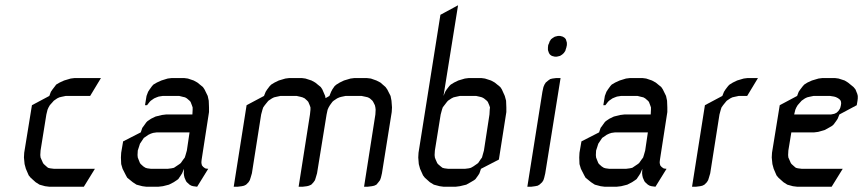

<svg xmlns="http://www.w3.org/2000/svg" viewBox="-20 -708 3291 728"><path d="M70.8 -110.8 71.8 -128.9 101.1 -309.1 167 -344.2 172.9 -359.9 179.2 -369.1 189 -381.8 192.9 -387.2 206.1 -395 223.1 -402.8 248 -410.2 263.2 -412.1H362.8L321.8 -344.2H229L212.9 -340.8L205.1 -338.9L196.8 -335L184.1 -326.2L180.2 -321.8L168.9 -309.1L164.1 -300.8L160.2 -292L155.8 -273.9L133.8 -137.2L132.8 -120.1L133.8 -110.8L137.2 -103L143.1 -89.8L146 -85.9L155.8 -77.1L162.1 -71.8L169.9 -69.8L185.1 -67.9H339.8L297.9 0H167L150.9 -2L129.9 -7.8L115.2 -17.1L96.2 -34.2L88.9 -43L78.1 -67.9L73.2 -85.9Z M438.5 -110.8 439.5 -128.9 446.8 -171.9 513.7 -206.1 519.5 -223.1 525.4 -231 534.7 -244.1 539.6 -249 552.7 -257.8 569.8 -266.1 593.8 -272 609.4 -273.9H709.5L710.4 -292V-300.8L707.5 -309.1L702.6 -321.8L698.7 -326.2L688.5 -335L681.6 -338.9L673.3 -340.8L659.7 -344.2H596.7L581.5 -341.8L573.7 -338.9L564.5 -335L551.8 -326.2L547.4 -321.8L537.6 -309.1H529.8L535.6 -344.2L541.5 -359.9L547.4 -369.1L556.6 -381.8L561.5 -387.2L574.7 -395L591.8 -402.8L615.7 -410.2L631.3 -412.1H677.7L692.4 -410.2L714.4 -402.8L728.5 -395L749.5 -377.9L755.4 -369.1L767.6 -344.2L771.5 -326.2L772.5 -300.8V-283.2L744.6 -103L743.7 -94.2V-89.8L745.6 -81.1L750.5 -75.2L757.8 -69.8L761.7 -68.8L769.5 -67.9L727.5 0L712.4 -2L705.6 -3.9L698.7 -7.8L688.5 -17.1L685.5 -21L679.7 -34.2L677.7 -43L676.8 -50.8L677.7 -67.9L670.4 -50.8L665.5 -43L655.8 -28.8L650.4 -24.9L638.7 -17.1L620.6 -7.8L597.7 -2L580.6 0H534.7L519.5 -2L497.6 -7.8L483.4 -17.1L462.4 -34.2L457.5 -43L444.8 -67.9L439.5 -85.9ZM501.5 -120.1 502.4 -110.8 505.4 -103 510.7 -89.8 513.7 -85.9 523.4 -77.1 531.7 -71.8 538.6 -69.8 552.7 -67.9H615.7L630.4 -69.8L639.6 -71.8L647.5 -77.1L660.6 -85.9L665.5 -89.8L674.8 -103L680.7 -110.8L683.6 -120.1L688.5 -137.2L698.7 -206.1H574.7L560.5 -204.1L551.8 -201.2L542.5 -196.8L529.8 -188L525.4 -185.1L516.6 -171.9L510.7 -163.1L507.8 -153.8L502.4 -137.2Z M866.2 0 915 -309.1 981 -344.2 987.3 -359.9 993.2 -369.1 1002.9 -381.8 1008.3 -387.2 1021 -395 1037.1 -402.8 1062 -410.2 1077.1 -412.1H1124L1138.2 -410.2L1161.1 -402.8L1175.3 -395L1196.3 -377.9L1202.1 -369.1L1212.9 -344.2L1214.4 -335.9L1229 -344.2L1235.4 -359.9L1240.2 -369.1L1249 -381.8L1255.4 -387.2L1268.1 -395L1284.2 -402.8L1309.1 -410.2L1324.2 -412.1H1370.1L1386.2 -410.2L1407.2 -402.8L1422.4 -395L1441.9 -377.9L1448.2 -369.1L1460.9 -344.2L1464.4 -326.2L1466.3 -300.8L1465.3 -283.2L1428.2 -50.8L1424.3 -34.2L1420.9 -24.9L1415 -17.1L1407.2 -7.8L1398.9 -3.9L1390.1 -2L1374 0H1360.4L1403.3 -273.9L1404.3 -292L1403.3 -300.8L1401.4 -309.1L1395 -321.8L1392.1 -326.2L1382.3 -335L1375 -338.9L1367.2 -340.8L1351.1 -344.2H1290L1273.9 -340.8L1267.1 -338.9L1258.3 -335L1245.1 -326.2L1240.2 -321.8L1231 -309.1L1226.1 -300.8L1222.2 -292L1218.3 -273.9L1182.1 -50.8L1177.2 -34.2L1174.3 -24.9L1168.9 -17.1L1160.2 -7.8L1151.4 -3.9L1144 -2L1127.9 0H1112.3L1155.3 -273.9L1157.2 -292V-300.8L1154.3 -309.1L1148.9 -321.8L1145 -326.2L1135.3 -335L1127 -338.9L1120.1 -340.8L1105 -344.2H1043L1027.3 -340.8L1019 -338.9L1011.2 -335L998 -326.2L994.1 -321.8L983.9 -309.1L978 -300.8L975.1 -292L970.2 -273.9L935.1 -50.8L930.2 -34.2L927.2 -24.9L922.4 -17.1L913.1 -7.8L905.3 -3.9L897 -2L881.3 0Z M1565.9 -110.8 1566.9 -128.9 1649.9 -651.9 1716.8 -688 1661.6 -344.2 1668 -359.9 1673.8 -369.1 1683.6 -381.8 1689 -387.2 1701.7 -395 1717.8 -402.8 1742.7 -410.2 1757.8 -412.1H1804.7L1818.8 -410.2L1841.8 -402.8L1856 -395L1877 -377.9L1882.8 -369.1L1894 -344.2L1898.9 -326.2L1899.9 -300.8V-283.2L1871.6 -103L1803.7 -67.9L1797.9 -50.8L1793 -43L1782.7 -28.8L1777.8 -24.9L1764.6 -17.1L1748 -7.8L1723.6 -2L1708 0H1661.6L1647 -2L1625 -7.8L1609.9 -17.1L1590.8 -34.2L1584 -43L1572.8 -67.9L1567.9 -85.9ZM1627.9 -120.1 1628.9 -110.8 1631.8 -103 1637.7 -89.8 1640.6 -85.9 1650.9 -77.1 1657.7 -71.8 1665 -69.8 1679.7 -67.9H1742.7L1757.8 -69.8L1765.6 -71.8L1774.9 -77.1L1787.6 -85.9L1793 -89.8L1801.8 -103L1807.6 -110.8L1810.1 -120.1L1814.9 -137.2L1835.9 -273.9L1836.9 -292L1837.9 -300.8L1835 -309.1L1829.6 -321.8L1825.7 -326.2L1814.9 -335L1807.6 -338.9L1800.8 -340.8L1785.6 -344.2H1723.6L1708 -340.8L1699.7 -338.9L1691.9 -335L1678.7 -326.2L1674.8 -321.8L1665 -309.1L1658.7 -300.8L1655.8 -292L1650.9 -273.9L1628.9 -137.2Z M1979.5 0 2036.6 -359.9 2040.5 -377.9 2044.4 -387.2 2049.3 -395 2058.6 -402.8 2066.4 -408.2 2074.7 -410.2 2089.4 -412.1H2105.5L2047.4 -50.8L2043.5 -34.2L2040.5 -24.9L2035.6 -17.1L2025.4 -7.8L2018.6 -3.9L2009.3 -2L1994.6 0ZM2057.6 -519V-527.8L2058.6 -537.1L2062.5 -545.9L2063.5 -549.8L2069.3 -559.1L2075.7 -564L2083.5 -568.8L2087.4 -569.8L2095.7 -571.8H2103.5L2111.3 -569.8L2114.3 -568.8L2121.6 -564L2125.5 -559.1L2128.4 -549.8L2129.4 -545.9V-537.1L2127.4 -527.8L2124.5 -519L2123.5 -515.1L2117.7 -506.8L2111.3 -501L2103.5 -496.1L2099.6 -495.1L2091.3 -493.2H2083.5L2075.7 -495.1L2072.3 -496.1L2065.4 -501L2061.5 -506.8L2058.6 -515.1Z M2176.3 -110.8 2177.2 -128.9 2184.6 -171.9 2251.5 -206.1 2257.3 -223.1 2263.2 -231 2272.5 -244.1 2277.3 -249 2290.5 -257.8 2307.6 -266.1 2331.5 -272 2347.2 -273.9H2447.3L2448.2 -292V-300.8L2445.3 -309.1L2440.4 -321.8L2436.5 -326.2L2426.3 -335L2419.4 -338.9L2411.1 -340.8L2397.5 -344.2H2334.5L2319.3 -341.8L2311.5 -338.9L2302.2 -335L2289.6 -326.2L2285.2 -321.8L2275.4 -309.1H2267.6L2273.4 -344.2L2279.3 -359.9L2285.2 -369.1L2294.4 -381.8L2299.3 -387.2L2312.5 -395L2329.6 -402.8L2353.5 -410.2L2369.1 -412.1H2415.5L2430.2 -410.2L2452.1 -402.8L2466.3 -395L2487.3 -377.9L2493.2 -369.1L2505.4 -344.2L2509.3 -326.2L2510.3 -300.8V-283.2L2482.4 -103L2481.4 -94.2V-89.8L2483.4 -81.1L2488.3 -75.2L2495.6 -69.8L2499.5 -68.8L2507.3 -67.9L2465.3 0L2450.2 -2L2443.4 -3.9L2436.5 -7.8L2426.3 -17.1L2423.3 -21L2417.5 -34.2L2415.5 -43L2414.6 -50.8L2415.5 -67.9L2408.2 -50.8L2403.3 -43L2393.6 -28.8L2388.2 -24.9L2376.5 -17.1L2358.4 -7.8L2335.4 -2L2318.4 0H2272.5L2257.3 -2L2235.4 -7.8L2221.2 -17.1L2200.2 -34.2L2195.3 -43L2182.6 -67.9L2177.2 -85.9ZM2239.3 -120.1 2240.2 -110.8 2243.2 -103 2248.5 -89.8 2251.5 -85.9 2261.2 -77.1 2269.5 -71.8 2276.4 -69.8 2290.5 -67.9H2353.5L2368.2 -69.8L2377.4 -71.8L2385.3 -77.1L2398.4 -85.9L2403.3 -89.8L2412.6 -103L2418.5 -110.8L2421.4 -120.1L2426.3 -137.2L2436.5 -206.1H2312.5L2298.3 -204.1L2289.6 -201.2L2280.3 -196.8L2267.6 -188L2263.2 -185.1L2254.4 -171.9L2248.5 -163.1L2245.6 -153.8L2240.2 -137.2Z M2604 0 2652.8 -309.1 2718.8 -344.2 2725.1 -359.9 2731 -369.1 2740.7 -381.8 2746.1 -387.2 2758.8 -395 2774.9 -402.8 2799.8 -410.2 2814.9 -412.1H2854L2813 -344.2H2780.8L2765.1 -340.8L2756.8 -338.9L2749 -335L2735.8 -326.2L2731.9 -321.8L2721.7 -309.1L2715.8 -300.8L2712.9 -292L2708 -273.9L2672.9 -50.8L2668 -34.2L2665 -24.9L2660.2 -17.1L2650.9 -7.8L2643.1 -3.9L2634.8 -2L2619.1 0Z M2906.2 -110.8 2907.2 -128.9 2936.5 -309.1 3002.4 -344.2 3008.3 -359.9 3014.6 -369.1 3024.4 -381.8 3029.3 -387.2 3041.5 -395 3058.6 -402.8 3083.5 -410.2 3098.6 -412.1H3145.5L3159.7 -410.2L3182.6 -402.8L3195.3 -395L3216.3 -377.9L3223.6 -369.1L3230.5 -352.1L3232.4 -344.2V-335L3231.4 -326.2L3228.5 -309.1L3162.6 -273.9L3156.2 -257.8L3150.4 -249L3140.6 -235.8L3135.3 -231L3123.5 -224.1L3106.4 -214.8L3082.5 -208L3067.4 -206.1H2980.5L2969.2 -137.2L2968.3 -120.1L2969.2 -110.8L2972.7 -103L2978.5 -89.8L2981.4 -85.9L2991.2 -77.1L2997.6 -71.8L3005.4 -69.8L3020.5 -67.9H3175.3L3133.3 0H3002.4L2986.3 -2L2965.3 -7.8L2950.7 -17.1L2931.6 -34.2L2924.3 -43L2913.6 -67.9L2908.7 -85.9ZM2991.2 -273.9H3130.4L3140.6 -275.9L3144.5 -276.9L3152.3 -280.8L3159.7 -288.1L3164.6 -295.9L3166.5 -300.8L3168.5 -309.1L3169.4 -316.9L3168.5 -323.2L3167.5 -326.2L3163.6 -331.1L3157.2 -335.9L3149.4 -339.8L3142.6 -341.8L3127.4 -344.2H3064.5L3048.3 -340.8L3040.5 -338.9L3032.2 -335L3019.5 -326.2L3015.6 -321.8L3004.4 -309.1L2999.5 -300.8L2995.6 -292ZM3172.4 -405.8Z"/></svg>

Font: Petahja
Style: Italic
Weight: 400
Designer: T. Christopher White
Version: Version 1.1